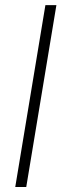

<svg xmlns="http://www.w3.org/2000/svg" viewBox="-20 -748 256 768"><path d="M205.6 -727.5 85 0H41L161.6 -727.5Z"/></svg>

Font: Inter 17pt ExtraLight
Style: Italic
Weight: 250
Italic angle: -9.3988°
Version: Version 4.001;git-66647c0bb